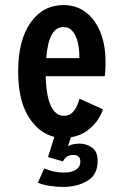

<svg xmlns="http://www.w3.org/2000/svg" viewBox="-20 -532 490 756"><path d="M228 204Q202 204 176 200Q150 196 129 187.5L154.5 131Q173.5 139.5 192.5 143.5Q211.5 147.5 233.5 147.5Q261.5 147.5 279 136Q296.5 124.5 296.5 104.5Q296.5 78 268 78Q240.5 78 228 103.5L169 86.5L194 7Q132 -8 91.8 -73.2Q51.5 -138.5 51.5 -250.5Q51.5 -373.5 100.2 -442.8Q149 -512 230 -512Q281.5 -512 318.5 -483.2Q355.5 -454.5 375.5 -404.5Q395.5 -354.5 395.5 -290.5Q395.5 -267.5 394.5 -253.5Q393.5 -239.5 392.5 -232H160Q162 -152.5 180.8 -114.2Q199.5 -76 231 -76Q252.5 -76 265 -88.8Q277.5 -101.5 284 -117.5Q290.5 -133.5 293 -143.5L385.5 -101.5Q380.5 -84.5 365.5 -61.2Q350.5 -38 324.2 -18Q298 2 259.5 8.5L247.5 44Q265.5 33.5 293.5 33.5Q320 33.5 342.2 49Q364.5 64.5 364.5 101.5Q364.5 156 324.2 180Q284 204 228 204ZM229.5 -425.5Q171.5 -425.5 162 -303H292.5V-309.5Q292.5 -337.5 286.5 -364Q280.5 -390.5 266.5 -408Q252.5 -425.5 229.5 -425.5Z"/></svg>

Font: Trispace Condensed Medium
Style: Regular
Weight: 500
Width: 3
Designer: Tyler Finck
Foundry: Etcetera Type Company
Version: Version 1.210; ttfautohint (v1.8.3)